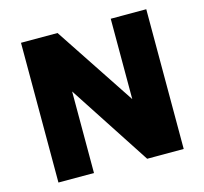

<svg xmlns="http://www.w3.org/2000/svg" viewBox="-102 -814 989 929"><g transform="rotate(-15 393.0 -350.0)"><path d="M79.5 0V-700H262.5L529 -297.5V-700H707V0H524L257.5 -408.5V0Z"/></g></svg>

Font: Geologica Cursive ExtraBold
Style: Regular
Weight: 800
Designer: Sindre Bremnes, Frode Helland
Foundry: Monokrom Skriftforlag AS
Version: Version 1.010;gftools[0.9.28]